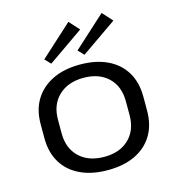

<svg xmlns="http://www.w3.org/2000/svg" viewBox="-114 -871 897 977"><g transform="rotate(-15 334.5 -382.5)"><path d="M335 8Q251 8 190 -21Q129 -50 96.5 -104Q64 -158 64 -233V-307Q64 -382 97 -435.5Q130 -489 190.5 -518.5Q251 -548 335 -548Q419 -548 479.5 -519Q540 -490 572.5 -436Q605 -382 605 -307V-233Q605 -158 572.5 -104Q540 -50 479.5 -21Q419 8 335 8ZM335 -62Q417 -62 465 -108.5Q513 -155 513 -234V-306Q513 -386 465 -432Q417 -478 335 -478Q253 -478 204 -431.5Q155 -385 155 -306V-234Q155 -155 203.5 -108.5Q252 -62 335 -62ZM383 -720 196 -590 167 -620 335 -773ZM558 -720 371 -590 342 -620 510 -773Z"/></g></svg>

Font: Pathway Extreme 72pt Medium
Style: Regular
Weight: 500
Designer: Eduardo Rodriguez Tunni
Foundry: Eduardo Rodriguez Tunni
Version: Version 1.001;gftools[0.9.26]